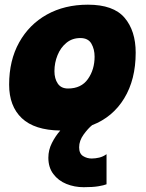

<svg xmlns="http://www.w3.org/2000/svg" viewBox="-20 -549 625 820"><path d="M435 109.5V238Q424 242.5 400.2 246.5Q376.5 250.5 337.5 250.5Q298 250.5 263.5 236.5Q229 222.5 207.8 194.2Q186.5 166 186.5 124.5Q186.5 91.5 201.8 61.5Q217 31.5 237.5 8.5Q127.5 7 73.2 -44.2Q19 -95.5 19 -187.5Q19 -291 61.8 -367.8Q104.5 -444.5 180.2 -486.8Q256 -529 355.5 -529Q464.5 -529 512 -473.2Q559.5 -417.5 559.5 -324Q559.5 -209.5 510.5 -129Q461.5 -48.5 373.5 -14.5Q356.5 -1 337.2 25.5Q318 52 318 80Q318 107 334.8 117.5Q351.5 128 371.5 128Q387.5 128 404 124Q420.5 120 435 109.5ZM270.5 -171Q327 -171 355.5 -211.5Q384 -252 384 -307Q384 -339 370.2 -362.8Q356.5 -386.5 323 -386.5Q288.5 -386.5 263.8 -366.2Q239 -346 225.8 -313.5Q212.5 -281 212.5 -245Q212.5 -213 226.8 -192Q241 -171 270.5 -171Z"/></svg>

Font: Grandstander Black
Style: Italic
Weight: 900
Italic angle: -15°
Designer: Tyler Finck
Foundry: Etcetera Type Co
Version: Version 1.200; ttfautohint (v1.8.3)